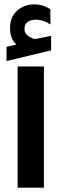

<svg xmlns="http://www.w3.org/2000/svg" viewBox="-20 -859 264 877"><path d="M80.1 -555.4H161.1H180.7V-538.8V-18.5V-1.9H161.1H80.1H60.5V-18.5V-538.8V-555.4ZM54.7 -655.3Q39.6 -669.9 32.7 -688.5Q25.9 -707 25.9 -732.4Q25.9 -780.8 57.9 -809.8Q89.8 -838.9 138.7 -838.9Q150.9 -838.9 162.8 -836.4Q174.8 -834 185.8 -829.3Q196.8 -824.7 207.5 -818.4L210 -816.9V-814L210.4 -755.9V-747.1L203.1 -751.5Q193.4 -757.8 183.8 -761.5Q174.3 -765.1 164.8 -767.1Q155.3 -769 145.5 -769Q91.8 -769 91.8 -726.1Q91.8 -716.3 95.7 -708.7Q99.6 -701.2 108.4 -694.6Q117.2 -688 131.8 -682.6Q136.7 -680.7 139.6 -680.7Q140.6 -680.7 142.6 -681.2Q154.8 -683.6 177.2 -688Q199.7 -692.4 207.5 -694.3L213.4 -695.3V-689.5V-632.8V-628.9L209.5 -627.9L15.6 -581.5L9.8 -580.1V-585.9V-641.1V-645L13.7 -646Z"/></svg>

Font: Shabnam WOL
Style: Bold-WOL
Weight: 700
Foundry: DejaVu fonts team - Redesigned by Saber Rastikerdar - Based on Vazir font
Version: Version 5.0.0